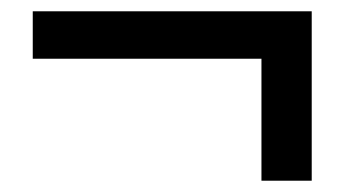

<svg xmlns="http://www.w3.org/2000/svg" viewBox="-20 -433 610 340"><path d="M443 -113H532V-413H38V-329H443Z"/></svg>

Font: Noto Sans TC Medium
Style: Regular
Weight: 500
Designer: Ryoko NISHIZUKA 西塚涼子 (kana, bopomofo & ideographs); Paul D. Hunt (Latin, Greek & Cyrillic); Sandoll Communications 산돌커뮤니
Foundry: Adobe
Version: Version 2.004;hotconv 1.0.118;makeotfexe 2.5.65603